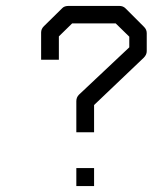

<svg xmlns="http://www.w3.org/2000/svg" viewBox="-20 -679 532 649"><path d="M179 -477H119V-569Q119 -581 128 -590L191 -652Q198 -659 212 -659H383Q396 -659 404 -651L467 -588Q476 -579 476 -567V-506Q476 -494 466 -484L298 -324V-232H238V-337Q238 -350 247 -359L417 -519V-555L371 -600H224L179 -556ZM238 -111H298V-50H238Z"/></svg>

Font: IBM 3270 Semi-Condensed
Style: Condensed
Weight: 400
Monospace: yes
Version: Version 2.3.1